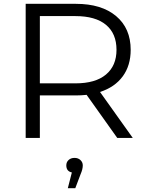

<svg xmlns="http://www.w3.org/2000/svg" viewBox="-20 -720 763 1002"><path d="M114 0V-700H376Q510 -700 586 -636Q662 -572 662 -460Q662 -378 620.5 -321.5Q579 -265 502 -240L673 0H592L432 -225Q405 -222 376 -222H188V0ZM188 -285H374Q478 -285 533 -331Q588 -377 588 -460Q588 -545 533 -590.5Q478 -636 374 -636H188ZM326 143Q326 126 338 115Q350 104 369 104Q388 104 400 115.5Q412 127 412 143Q412 163 401 188L373 262H334L355 180Q326 174 326 143Z"/></svg>

Font: Belfius21
Style: Regular
Weight: 400
Designer: Montserrat's base design by Julieta Ulanovsky, modified by Coast SPRL for Belfius Bank NV.
Foundry: Montserrat's base design by Julieta Ulanovsky, modified by Coast SPRL for Belfius Bank NV.
Version: Version 2.000;FEAKit 1.0